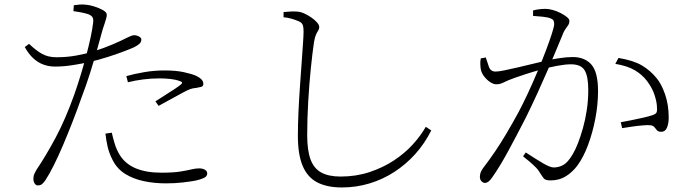

<svg xmlns="http://www.w3.org/2000/svg" viewBox="-20 -790 3040 845"><path d="M303 -741 305 -767Q319 -769 331.5 -770Q344 -771 361 -769Q374 -768 395 -761.5Q416 -755 433 -745.5Q450 -736 450 -725Q450 -718 447 -707.5Q444 -697 440 -685Q436 -673 432 -661Q423 -628 409 -578Q395 -528 377.5 -472Q360 -416 340 -364Q321 -310 300 -256Q279 -202 258 -152.5Q237 -103 217 -63Q197 -23 180 3Q171 16 164 21Q157 26 146 26Q138 26 132.5 17.5Q127 9 127 -2Q127 -9 128 -14.5Q129 -20 132 -26.5Q135 -33 140 -42Q182 -104 225 -184.5Q268 -265 307 -374Q321 -414 334.5 -458Q348 -502 359.5 -545.5Q371 -589 379 -626.5Q387 -664 390 -691Q392 -707 386.5 -715Q381 -723 367 -728Q351 -733 334 -736Q317 -739 303 -741ZM108 -597Q137 -569 164 -553.5Q191 -538 229 -538Q274 -538 315.5 -545.5Q357 -553 389 -563Q437 -578 475.5 -594.5Q514 -611 541 -625Q551 -630 558 -632.5Q565 -635 571 -635Q578 -635 585 -632.5Q592 -630 597 -626Q602 -622 602 -617Q602 -606 595.5 -599Q589 -592 572 -583Q562 -578 529.5 -565.5Q497 -553 455 -539.5Q413 -526 373 -517Q342 -510 301 -503.5Q260 -497 222 -497Q196 -497 172 -505.5Q148 -514 127 -533Q106 -552 89 -583ZM543 -428 536 -455Q571 -465 615 -472.5Q659 -480 704 -480Q754 -480 788.5 -472.5Q823 -465 842 -457Q857 -450 866 -441Q875 -432 875 -421Q875 -410 865 -407.5Q855 -405 843 -403Q829 -402 817.5 -398Q806 -394 786 -383Q767 -373 735.5 -355.5Q704 -338 678 -324L664 -344Q682 -356 705.5 -370.5Q729 -385 749 -398.5Q769 -412 776 -418Q788 -428 772 -433Q753 -440 729.5 -442.5Q706 -445 683 -445Q646 -445 610.5 -440.5Q575 -436 543 -428ZM472 -206 444 -202Q447 -174 453.5 -145Q460 -116 476 -85Q496 -46 532 -24Q568 -2 614 7.5Q660 17 710 17Q751 17 784.5 13Q818 9 840 5Q859 1 875.5 -6Q892 -13 892 -26Q892 -34 887 -39Q882 -44 874 -46.5Q866 -49 857 -49Q841 -49 822.5 -44.5Q804 -40 773.5 -35Q743 -30 690 -30Q624 -30 578 -49Q532 -68 507 -108Q493 -131 485 -157Q477 -183 472 -206Z M1228 -714V-737Q1248 -739 1262.5 -739.5Q1277 -740 1288 -739Q1303 -738 1319.5 -730.5Q1336 -723 1351 -712.5Q1366 -702 1375.5 -691Q1385 -680 1385 -671Q1385 -662 1380.5 -655.5Q1376 -649 1371 -638.5Q1366 -628 1362 -605Q1355 -558 1348 -489.5Q1341 -421 1336.5 -344Q1332 -267 1332 -195Q1332 -129 1346.5 -89Q1361 -49 1393.5 -31Q1426 -13 1479 -13Q1547 -13 1606 -32.5Q1665 -52 1713 -83.5Q1761 -115 1796.5 -154Q1832 -193 1854 -232L1878 -216Q1849 -158 1807.5 -112Q1766 -66 1715 -33Q1664 0 1605.5 17.5Q1547 35 1485 35Q1419 35 1376 12.5Q1333 -10 1312 -60Q1291 -110 1291 -192Q1291 -240 1293.5 -296Q1296 -352 1300 -408Q1304 -464 1307.5 -513.5Q1311 -563 1313.5 -599Q1316 -635 1316 -650Q1316 -674 1311 -683Q1306 -692 1293 -697Q1282 -702 1263.5 -707.5Q1245 -713 1228 -714Z M2294 -119Q2335 -92 2368 -72.5Q2401 -53 2417 -53Q2440 -53 2460 -64.5Q2480 -76 2501 -112Q2512 -130 2523.5 -159.5Q2535 -189 2545.5 -226Q2556 -263 2562.5 -306Q2569 -349 2569 -394Q2569 -454 2553 -480.5Q2537 -507 2493 -507Q2468 -507 2433 -500.5Q2398 -494 2361.5 -484Q2325 -474 2294.5 -464Q2264 -454 2247 -448Q2211 -435 2196 -427Q2181 -419 2164 -419Q2152 -419 2137.5 -428.5Q2123 -438 2112 -452Q2101 -466 2097 -480Q2095 -488 2094 -504Q2093 -520 2096 -533L2118 -537Q2124 -518 2131.5 -496.5Q2139 -475 2161 -475Q2174 -475 2200.5 -480.5Q2227 -486 2259.5 -493.5Q2292 -501 2324.5 -509Q2357 -517 2383 -523Q2403 -528 2438.5 -533.5Q2474 -539 2500 -539Q2554 -539 2583 -505.5Q2612 -472 2612 -389Q2612 -330 2600 -267.5Q2588 -205 2567.5 -150.5Q2547 -96 2520 -60Q2499 -32 2470 -14Q2441 4 2403 4Q2380 4 2373 -5Q2366 -14 2356 -30Q2352 -37 2346 -44.5Q2340 -52 2325.5 -65.5Q2311 -79 2282 -102ZM2326 -720V-744Q2337 -747 2351 -749Q2365 -751 2381 -751Q2395 -751 2413 -746Q2431 -741 2447.5 -732.5Q2464 -724 2475 -715Q2486 -706 2486 -698Q2486 -688 2481.5 -680.5Q2477 -673 2471 -665.5Q2465 -658 2460 -647Q2449 -621 2432 -579.5Q2415 -538 2393 -487Q2371 -436 2346 -381.5Q2321 -327 2295 -274Q2273 -231 2253 -193Q2233 -155 2215 -122Q2197 -89 2180 -61Q2163 -33 2146 -9Q2137 4 2129.5 9.5Q2122 15 2114 15Q2107 15 2099.5 8Q2092 1 2092 -12Q2092 -21 2095 -30Q2098 -39 2106 -50Q2135 -88 2159 -123.5Q2183 -159 2208 -201Q2233 -243 2263 -298Q2282 -334 2303.5 -380Q2325 -426 2345.5 -475Q2366 -524 2382.5 -567.5Q2399 -611 2409 -642.5Q2419 -674 2419 -684Q2419 -692 2416.5 -698.5Q2414 -705 2403 -709Q2392 -714 2367.5 -716.5Q2343 -719 2326 -720ZM2688 -509 2702 -535Q2768 -524 2805 -502Q2842 -480 2869 -447Q2891 -421 2907 -375Q2923 -329 2923 -272Q2923 -247 2915.5 -228.5Q2908 -210 2890 -210Q2877 -210 2871.5 -216.5Q2866 -223 2860 -230.5Q2854 -238 2840 -239Q2830 -240 2807 -238Q2784 -236 2759.5 -232.5Q2735 -229 2718 -226L2712 -252Q2729 -255 2756.5 -260.5Q2784 -266 2810.5 -272Q2837 -278 2851 -283Q2867 -288 2870 -296.5Q2873 -305 2871 -324Q2870 -343 2860.5 -372.5Q2851 -402 2828 -433Q2806 -462 2773.5 -481Q2741 -500 2688 -509Z"/></svg>

Font: Noto Serif JP
Style: Regular
Weight: 200
Designer: Ryoko NISHIZUKA 西塚涼子 (kana & ideographs); Frank Grießhammer (Latin, Greek & Cyrillic); Wenlong ZHANG 张文龙 (bopomofo); San
Foundry: Adobe
Version: Version 2.001;hotconv 1.1.0;makeotfexe 2.6.0